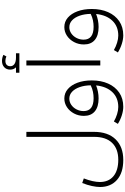

<svg xmlns="http://www.w3.org/2000/svg" viewBox="314 -1338 1254 1922"><g transform="rotate(-90 941.0 -377.0)"><path d="M301 230Q172 230 101 167Q30 104 30 -3Q30 -37 40 -84Q50 -131 70 -181L116 -165Q98 -119 89 -77.5Q80 -36 80 -5Q80 83 138 131.5Q196 180 303 180Q412 180 472 118Q532 56 532 -62V-740H582V-64Q582 77 507 153.5Q432 230 301 230Z M916 -360Q970 -360 1010.5 -325Q1051 -290 1074 -228Q1097 -166 1097 -85Q1097 7 1065.5 78Q1034 149 975 189.5Q916 230 833 230Q794 230 748 215.5Q702 201 662 176L686 136Q720 156 759 168Q798 180 831 180Q923 180 979.5 121Q1036 62 1047 -42Q1017 -30 983.5 -23.5Q950 -17 917 -17Q832 -17 787 -55Q742 -93 742 -164Q742 -218 766 -263Q790 -308 829.5 -334Q869 -360 916 -360ZM790 -167Q790 -67 919 -67Q951 -67 983 -73.5Q1015 -80 1048 -96Q1047 -158 1030 -206.5Q1013 -255 983.5 -282.5Q954 -310 915 -310Q881 -310 852.5 -290.5Q824 -271 807 -238Q790 -205 790 -167Z M1247 -740H1297V0H1247ZM1174 -810V-844H1228Q1205 -867 1205 -902Q1205 -939 1229 -961.5Q1253 -984 1292 -984Q1324 -984 1353 -970L1337 -940Q1316 -950 1292 -950Q1267 -950 1253 -937Q1239 -924 1239 -901Q1239 -875 1261 -859.5Q1283 -844 1326 -844H1369V-810Z M1631 -360Q1685 -360 1725.5 -325Q1766 -290 1789 -228Q1812 -166 1812 -85Q1812 7 1780.5 78Q1749 149 1690 189.5Q1631 230 1548 230Q1509 230 1463 215.5Q1417 201 1377 176L1401 136Q1435 156 1474 168Q1513 180 1546 180Q1638 180 1694.5 121Q1751 62 1762 -42Q1732 -30 1698.5 -23.5Q1665 -17 1632 -17Q1547 -17 1502 -55Q1457 -93 1457 -164Q1457 -218 1481 -263Q1505 -308 1544.5 -334Q1584 -360 1631 -360ZM1505 -167Q1505 -67 1634 -67Q1666 -67 1698 -73.5Q1730 -80 1763 -96Q1762 -158 1745 -206.5Q1728 -255 1698.5 -282.5Q1669 -310 1630 -310Q1596 -310 1567.5 -290.5Q1539 -271 1522 -238Q1505 -205 1505 -167Z"/></g></svg>

Font: Readex Pro ExtraLight
Style: Regular
Weight: 200
Designer: Bonnie Shaver-Troup, Thomas Jockin
Foundry: Lexend
Version: Version 1.203; ttfautohint (v1.8.3)